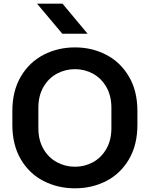

<svg xmlns="http://www.w3.org/2000/svg" viewBox="-20 -1015 813 1041"><path d="M181 -995H319L455 -832H318ZM47 -338V-413Q47 -522 93 -600Q139 -678 216.5 -718Q294 -758 386 -758H387Q479 -758 556 -718Q633 -678 679 -600Q725 -522 725 -413V-338Q725 -229 679 -151Q633 -73 556 -33.5Q479 6 387 6H386Q294 6 216.5 -33.5Q139 -73 93 -151Q47 -229 47 -338ZM584 -321V-430Q584 -496 556.5 -543.5Q529 -591 484 -615.5Q439 -640 387 -640H386Q334 -640 288.5 -615.5Q243 -591 215.5 -543.5Q188 -496 188 -430V-321Q188 -255 215.5 -207.5Q243 -160 288.5 -135.5Q334 -111 386 -111H387Q439 -111 484 -135.5Q529 -160 556.5 -207.5Q584 -255 584 -321Z"/></svg>

Font: 카카오 큰글씨 ExtraBold
Style: Regular
Weight: 800
Designer: Park Young-rak; Lee Sang-min; Kim Jung-jin; Min Bon; Park Min-gyu;
Foundry: Kakao Corporation
Version: Version 2.003